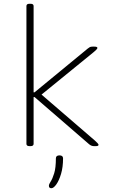

<svg xmlns="http://www.w3.org/2000/svg" viewBox="-20 -772 608 1017"><path d="M136 2Q120 2 120 -10V-740Q120 -752 136 -752H142Q158 -752 158 -740V-283H163L445 -515Q451 -520 456 -522.5Q461 -525 470 -525H480Q496 -525 496 -518Q496 -514 489 -507.5Q482 -501 475 -495L200 -271L482 -28Q490 -21 496 -14.5Q502 -8 502 -5Q502 2 488 2H477Q464 2 452 -8L163 -258H158V-10Q158 2 142 2ZM252 225Q239 225 239 212Q239 204 248.5 189.5Q258 175 267 146Q276 117 276 67Q276 51 295 51Q314 51 314 67Q314 113 303.5 148.5Q293 184 278.5 204.5Q264 225 252 225Z"/></svg>

Font: Asap Semi Expanded Thin
Style: Regular
Weight: 100
Width: 6
Designer: Pablo Cosgaya
Foundry: Omnibus-Type
Version: Version 3.001; ttfautohint (v1.8.4.7-5d5b)